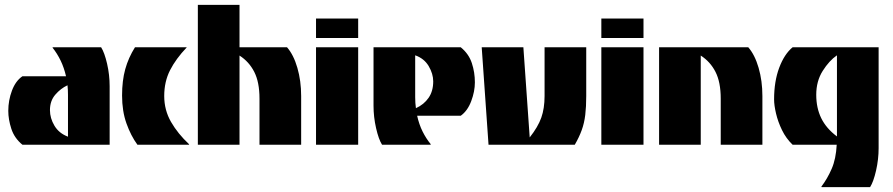

<svg xmlns="http://www.w3.org/2000/svg" viewBox="-20 -594 3665 788"><path d="M72 0Q39 -27 26.5 -65.5Q14 -104 14 -139Q14 -182 29 -222Q44 -262 72 -281H251Q243 -316 229 -345Q215 -374 196 -398V-400H395Q409 -378 419.5 -332.5Q430 -287 430 -240V0ZM259 -33V-205Q259 -216 258.5 -225.5Q258 -235 257 -244Q229 -231 207 -205.5Q185 -180 185 -142Q185 -109 203.5 -78Q222 -47 259 -33Z M544 0Q517 -37 499 -87.5Q481 -138 481 -202Q481 -263 494 -310Q507 -357 534 -400H746V-399Q702 -353 678 -306Q654 -259 654 -200Q654 -142 682 -93.5Q710 -45 756 -2V0Z M792 0V-574H963V-400H1158Q1185 -369 1200.5 -315.5Q1216 -262 1216 -200V0H1045V-189Q1045 -257 1023.5 -299Q1002 -341 963 -366V0Z M1277 -438V-518H1450V-438ZM1277 0V-400H1450V0Z M1548 0Q1534 -22 1523.5 -68Q1513 -114 1513 -160V-400H1871Q1904 -373 1916.5 -335Q1929 -297 1929 -256Q1929 -219 1914 -179Q1899 -139 1871 -119H1692Q1700 -83 1714.5 -54Q1729 -25 1748 -2L1747 0ZM1687 -150Q1720 -165 1739 -192.5Q1758 -220 1758 -260Q1758 -291 1739.5 -322.5Q1721 -354 1684 -367V-195Q1684 -171 1687 -150Z M1985 0 1957 -400H2128L2154 -30Q2188 -73 2201.5 -111Q2215 -149 2215 -200V-400H2386V-200Q2386 -156 2382 -122.5Q2378 -89 2367.5 -60Q2357 -31 2339 0Z M2448 -438V-518H2621V-438ZM2448 0V-400H2621V0Z M2685 0V-400H3051Q3078 -369 3093.5 -315.5Q3109 -262 3109 -200V0H2938V-189Q2938 -257 2916.5 -299Q2895 -341 2856 -366V0Z M3352 174 3351 172Q3376 139 3393.5 98.5Q3411 58 3414 0H3233Q3206 -26 3189.5 -60Q3173 -94 3165 -128Q3157 -162 3157 -186Q3157 -260 3178 -316Q3199 -372 3233 -400H3586V14Q3586 60 3575.5 106Q3565 152 3551 174ZM3415 -34V-367Q3383 -345 3356.5 -303Q3330 -261 3330 -205Q3330 -151 3350.5 -109Q3371 -67 3415 -34Z"/></svg>

Font: Tac One
Style: Regular
Weight: 400
Designer: Oluseyi Olusanya, David Udoh, Eyiyemi Adegbite, Mirko Velimirović
Version: Version 1.003; ttfautohint (v1.8.4.7-5d5b)